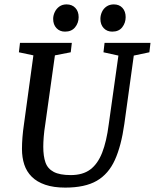

<svg xmlns="http://www.w3.org/2000/svg" viewBox="-20 -843 705 874"><path d="M277 11Q224 11 186 -2Q148 -15 124.5 -38.5Q101 -62 90.5 -94Q80 -126 80 -165Q80 -216 89 -277L132 -591L66 -605L71 -648H307L302 -605L230 -591L186 -277Q181 -246 179 -220Q177 -194 177 -175Q177 -132 187 -103.5Q197 -75 224.5 -60.5Q252 -46 302 -46Q357 -46 391 -71.5Q425 -97 445 -148Q465 -199 475 -277L519 -590L451 -605L456 -648H665L660 -605L589 -590L546 -279Q532 -179 503 -115Q474 -51 420.5 -20Q367 11 277 11ZM491 -699Q467 -699 452 -715Q437 -731 437 -757Q437 -773 444 -788.5Q451 -804 465 -813.5Q479 -823 498 -823Q523 -823 537.5 -807Q552 -791 552 -765Q552 -739 536.5 -719Q521 -699 491 -699ZM276 -699Q252 -699 237 -715Q222 -731 222 -757Q222 -773 229.5 -788.5Q237 -804 250.5 -813.5Q264 -823 283 -823Q308 -823 323 -807Q338 -791 338 -765Q338 -739 322 -719Q306 -699 276 -699Z"/></svg>

Font: Faustina Medium
Style: Italic
Weight: 500
Italic angle: -8°
Designer: Alfonso Garcia
Foundry: http://www.omnibus-type.com
Version: Version 1.200